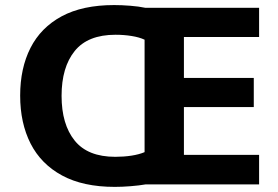

<svg xmlns="http://www.w3.org/2000/svg" viewBox="-20 -728 1099 758"><path d="M430.7 -708Q460.4 -708 494.4 -705.3Q528.3 -702.6 553.2 -697.3H1002.9V-582H706.1V-420.4H981.9V-305.2H706.1V-116.7H1002.9V0H554.7Q529.8 4.4 495.8 7.1Q461.9 9.8 433.1 9.8Q308.1 9.8 225.1 -35.2Q142.1 -80.1 100.8 -161.1Q59.6 -242.2 59.6 -350.6Q59.6 -458.5 100.3 -538.8Q141.1 -619.1 223.4 -663.6Q305.7 -708 430.7 -708ZM436 -590.8Q326.7 -590.8 274.9 -526.6Q223.1 -462.4 223.1 -349.6Q223.1 -237.3 274.7 -173.1Q326.2 -108.9 435.1 -108.9Q468.3 -108.9 498.8 -113.5Q529.3 -118.2 550.8 -127.4V-571.3Q529.8 -581.1 499.5 -585.9Q469.2 -590.8 436 -590.8Z"/></svg>

Font: Lunasima
Style: Bold
Weight: 700
Designer: The DocRepair Project, Monotype Design Team
Foundry: Google
Version: Version 2.009